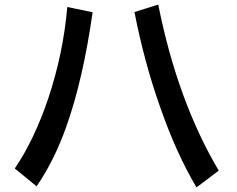

<svg xmlns="http://www.w3.org/2000/svg" viewBox="-20 -794 1039 843"><path d="M44.9 -54.2Q129.9 -179.2 191.4 -360.4Q257.8 -558.6 275.4 -763.2L386.7 -740.2Q343.8 -440.4 270.5 -236.3Q217.8 -87.9 140.6 23.9ZM842.8 28.8Q754.9 -118.2 682.6 -325.2Q613.3 -521.5 570.3 -741.2L674.8 -773.9Q758.8 -351.6 940.4 -44.9Z"/></svg>

Font: UDEV Gothic 35
Style: Bold
Weight: 700
Version: v2.1.0; ttfautohint (v1.8.4.7-5d5b-dirty) -l 6 -r 45 -G 200 